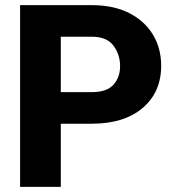

<svg xmlns="http://www.w3.org/2000/svg" viewBox="-20 -731 688 751"><path d="M338.9 -247.1H217.8V0H58.6V-710.9H338.9Q423.8 -710.9 484.6 -680.2Q545.4 -649.4 577.9 -595.9Q610.4 -542.5 610.4 -473.6Q610.4 -370.6 538.1 -308.8Q465.8 -247.1 338.9 -247.1ZM338.9 -587.4H217.8V-370.6H338.9Q397.5 -370.6 423.6 -399.4Q449.7 -428.2 449.7 -472.7Q449.7 -518.1 423.6 -552.7Q397.5 -587.4 338.9 -587.4Z"/></svg>

Font: Vazirmatn UI ExtraBold
Style: Regular
Weight: 800
Designer: Saber Rastikerdar
Foundry: Saber Rastikerdar
Version: Version 33.003